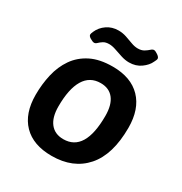

<svg xmlns="http://www.w3.org/2000/svg" viewBox="-167 -826 903 955"><g transform="rotate(30 284.5 -348.5)"><path d="M166 -586Q158 -586 143.5 -594.5Q129 -603 129 -612Q129 -618 135 -631Q148 -661 176.5 -680.5Q205 -700 242 -700Q266 -700 288 -692.5Q310 -685 330 -677.5Q350 -670 368 -670Q389 -670 403 -678.5Q417 -687 426 -695.5Q435 -704 443 -704Q451 -704 465.5 -694Q480 -684 480 -675Q480 -671 477.5 -665.5Q475 -660 472 -654Q461 -629 432.5 -608.5Q404 -588 365 -588Q343 -588 319.5 -595.5Q296 -603 274.5 -610.5Q253 -618 236 -618Q215 -618 202.5 -610Q190 -602 182 -594Q174 -586 166 -586ZM264 7Q158 7 101 -51.5Q44 -110 44 -217Q44 -278 57 -334.5Q70 -391 100.5 -435Q131 -479 181.5 -504.5Q232 -530 307 -530Q412 -530 469 -471Q526 -412 526 -305Q526 -151 456.5 -72Q387 7 264 7ZM273 -94Q397 -94 397 -299Q397 -362 371 -395.5Q345 -429 296 -429Q234 -429 202.5 -376.5Q171 -324 171 -223Q171 -161 197.5 -127.5Q224 -94 273 -94Z"/></g></svg>

Font: Asap SemiBold
Style: Italic
Weight: 600
Italic angle: -6°
Designer: Pablo Cosgaya
Foundry: Omnibus-Type
Version: Version 3.001; ttfautohint (v1.8.3)